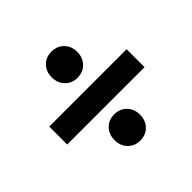

<svg xmlns="http://www.w3.org/2000/svg" viewBox="-133 -717 772 772"><g transform="rotate(-45 253.0 -331.0)"><path d="M252 -584Q284.2 -584 304.7 -563.2Q325.2 -542.5 325.2 -509.8Q325.2 -477.1 304.7 -456.1Q284.2 -435.1 252 -435.1Q221.2 -435.1 200.7 -456.1Q180.2 -477.1 180.2 -509.8Q180.2 -542.5 200.4 -563.2Q220.7 -584 252 -584ZM33.2 -377H473.1V-274.9H33.2ZM252 -227.1Q284.2 -227.1 304.7 -206.3Q325.2 -185.5 325.2 -152.8Q325.2 -120.1 304.7 -99.1Q284.2 -78.1 252 -78.1Q221.2 -78.1 200.7 -99.1Q180.2 -120.1 180.2 -152.8Q180.2 -185.5 200.4 -206.3Q220.7 -227.1 252 -227.1Z"/></g></svg>

Font: Montserrat arm SemiBold
Style: Regular
Weight: 600
Designer: Julieta Ulanovsky
Foundry: Julieta Ulanovsky
Version: Version 6.000;PS 006.000;hotconv 1.0.88;makeotf.lib2.5.64775